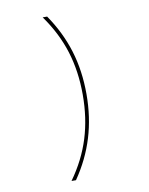

<svg xmlns="http://www.w3.org/2000/svg" viewBox="-95 -839 790 1017"><g transform="rotate(-10 300.0 -330.0)"><path d="M230 110H206Q277 11 310.5 -96.5Q344 -204 344 -330Q344 -456 310.5 -563.5Q277 -671 206 -770H230Q298 -671 331 -563Q364 -455 364 -330Q364 -206 331 -97.5Q298 11 230 110Z"/></g></svg>

Font: M PLUS Code Latin Expanded Thin
Style: Regular
Weight: 250
Width: 7
Designer: Coji Morishita
Foundry: UNDERFOREST DESIGN
Version: Version 1.002; ttfautohint (v1.8.3)